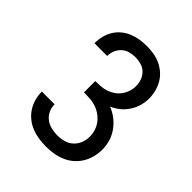

<svg xmlns="http://www.w3.org/2000/svg" viewBox="-206 -873 1012 1012"><g transform="rotate(45 300.0 -367.5)"><path d="M303 8Q275 8 248 4Q221 0 195.5 -10Q170 -20 148.5 -37Q127 -54 112 -77Q97 -100 89.5 -126.5Q82 -153 82 -180Q82 -181 82 -181.5Q82 -182 82 -182H177Q177 -182 177 -181.5Q177 -181 177 -181Q177 -158 187 -136.5Q197 -115 215.5 -101Q234 -87 257 -81.5Q280 -76 303 -76Q327 -76 351 -82.5Q375 -89 393 -105.5Q411 -122 420 -145Q429 -168 429 -193Q429 -215 422 -236.5Q415 -258 401.5 -275.5Q388 -293 369.5 -306Q351 -319 330 -326Q309 -333 286.5 -334.5Q264 -336 242 -336V-420Q262 -420 282.5 -421.5Q303 -423 322.5 -429.5Q342 -436 359 -448Q376 -460 388 -476.5Q400 -493 406.5 -513Q413 -533 413 -553Q413 -575 405.5 -596Q398 -617 382.5 -632Q367 -647 345.5 -653Q324 -659 303 -659Q282 -659 261.5 -653.5Q241 -648 225.5 -634Q210 -620 201.5 -600.5Q193 -581 193 -560Q193 -559 193 -558.5Q193 -558 193 -558H98Q98 -559 98 -560Q98 -561 98 -561Q98 -587 104.5 -612.5Q111 -638 124.5 -660Q138 -682 158 -698.5Q178 -715 202 -725Q226 -735 251.5 -739Q277 -743 303 -743Q329 -743 355 -739Q381 -735 405 -724Q429 -713 449 -695.5Q469 -678 482 -655.5Q495 -633 501.5 -607Q508 -581 508 -555Q508 -527 500 -500Q492 -473 476.5 -449.5Q461 -426 439.5 -408.5Q418 -391 392 -380Q421 -369 445.5 -350Q470 -331 488 -306Q506 -281 515 -251.5Q524 -222 524 -191Q524 -163 517 -135.5Q510 -108 495.5 -84Q481 -60 459.5 -41.5Q438 -23 412 -12Q386 -1 358.5 3.5Q331 8 303 8Z"/></g></svg>

Font: Iosevka Slab Medium Extended
Style: Regular
Weight: 500
Width: 7
Monospace: yes
Designer: Belleve Invis
Foundry: Belleve Invis
Version: Version 11.1.1; ttfautohint (v1.8.3)